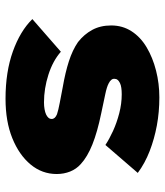

<svg xmlns="http://www.w3.org/2000/svg" viewBox="29 -615 596 694"><g transform="rotate(90 327.0 -268.0)"><path d="M337 10Q240 10 166 -16.5Q92 -43 49 -87L167 -190Q200 -161 250 -145Q300 -129 350 -129Q363 -129 374.5 -131Q386 -133 393.5 -136.5Q401 -140 405.5 -145Q410 -150 410 -157Q410 -169 393 -176Q378 -181 351.5 -186Q325 -191 294 -197Q242 -206 201.5 -219Q161 -232 132 -252Q104 -274 88 -303.5Q72 -333 72 -372Q72 -413 93 -445.5Q114 -478 151 -500Q188 -522 235 -534Q282 -546 332 -546Q385 -546 433.5 -537Q482 -528 526 -511Q570 -494 605 -468L504 -351Q483 -365 453.5 -378.5Q424 -392 389.5 -401Q355 -410 321 -410Q308 -410 297.5 -408.5Q287 -407 280 -403.5Q273 -400 269 -395.5Q265 -391 265 -385Q264 -378 268.5 -372.5Q273 -367 281 -363Q294 -356 320.5 -350.5Q347 -345 389 -336Q457 -322 502 -304Q547 -286 573 -262Q591 -246 600 -223.5Q609 -201 609 -175Q609 -122 574.5 -80.5Q540 -39 479.5 -14.5Q419 10 337 10Z"/></g></svg>

Font: Lexend Exa Black
Style: Regular
Weight: 900
Designer: Bonnie Shaver-Troup, Thomas Jockin
Foundry: Lexend
Version: Version 1.007